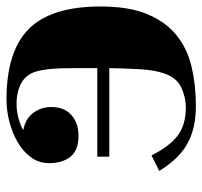

<svg xmlns="http://www.w3.org/2000/svg" viewBox="-36 -517 624 592"><g transform="rotate(-90 276.0 -221.0)"><path d="M89 -233H362V-243Q362 -265 362 -290Q362 -315 361.5 -339Q361 -363 358.5 -385Q356 -407 351 -423Q342 -453 315.5 -467.5Q289 -482 251 -482Q229 -482 205.5 -475.5Q182 -469 171 -461Q205 -455 223.5 -431Q242 -407 242 -375Q242 -335 217.5 -313Q193 -291 153 -291Q109 -291 89 -315.5Q69 -340 69 -382Q69 -413 87 -437.5Q105 -462 133.5 -478.5Q162 -495 196.5 -504Q231 -513 265 -513Q414 -513 483 -444Q552 -375 552 -223Q552 -135 528 -78Q504 -21 462.5 12Q421 45 365 58Q309 71 246 71Q209 71 179.5 64Q150 57 126 43Q102 29 82 7.5Q62 -14 45 -42L93 -66Q120 -11 153.5 14.5Q187 40 240 40Q272 40 302 26Q332 12 345 -25Q356 -56 358.5 -101Q361 -146 362 -196H89Z"/></g></svg>

Font: Cafe24 ClassicType
Style: Regular
Weight: 400
Designer: Cafe24 thkim, hmlim, mnelim & 4IR
Foundry: Cafe24
Version: Version 1.000